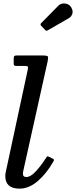

<svg xmlns="http://www.w3.org/2000/svg" viewBox="-20 -1110 452 1142"><path d="M263.5 -746 118.5 -93.5Q116.5 -85.5 116.5 -75Q116.5 -57 137 -57Q161.5 -57 192.2 -90Q223 -123 251 -166.5Q257 -176 259.8 -179Q262.5 -182 273.5 -176.5L289.5 -168.5Q299 -164 300.8 -161Q302.5 -158 297.5 -149.5Q257 -78 204.8 -33Q152.5 12 96 12Q11.5 12 11.5 -63.5Q11.5 -77 15.5 -92.5L145.5 -697.5Q148.5 -711.5 144.5 -714.8Q140.5 -718 123.5 -718H77Q67.5 -718 64.5 -721Q61.5 -724 61.5 -733V-761Q61.5 -773 64.8 -776.5Q68 -780 79.5 -780H232.5Q261 -780 264.5 -774Q268 -768 263.5 -746ZM402.5 -1068Q416 -1046.5 410.2 -1028.2Q404.5 -1010 388 -1001L266.5 -931Q260 -927 256.5 -927Q253 -927 247.5 -933L225 -956.5Q217 -965 225 -972.5L326 -1075Q341.5 -1091.5 365.8 -1089.2Q390 -1087 402.5 -1068Z"/></svg>

Font: Besley* Medium
Style: Italic
Weight: 500
Italic angle: -13°
Designer: Owen Earl
Foundry: indestructible type*
Version: Version 3.000; ttfautohint (v1.8.3)